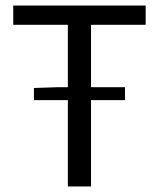

<svg xmlns="http://www.w3.org/2000/svg" viewBox="-20 -676 576 696"><path d="M226 0V-313H103V-357L191 -360H226V-586H28V-656H508V-586H310V-360H433V-313H310V0Z"/></svg>

Font: CV Source Sans
Style: Regular
Weight: 400
Designer: Paul D. Hunt
Foundry: Adobe Systems Incorporated
Version: Version 3.001